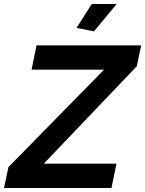

<svg xmlns="http://www.w3.org/2000/svg" viewBox="-55 -936 723 956"><path d="M413 -780 326 -797 402 -916H526ZM-13 -104 463 -589H102L127 -710H648L626 -606L163 -121H525L500 0H-35Z"/></svg>

Font: PTCRaleway
Style: Bold Italic
Weight: 700
Italic angle: -12°
Designer: Matt McInerney, Pablo Impallari, Rodrigo Fuenzalida
Foundry: Matt McInerney, Pablo Impallari, Rodrigo Fuenzalida
Version: Version 3.000g; ttfautohint (v1.5) -l 8 -r 28 -G 28 -x 14 -D